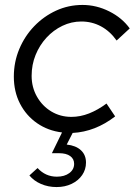

<svg xmlns="http://www.w3.org/2000/svg" viewBox="-20 -529 545 777"><path d="M209 228Q175 228 146 215.5Q117 203 99 181L132 151Q164 186 210 186Q241 186 260.5 171.5Q280 157 280 134Q280 114 264 102.5Q248 91 219 91H190L231 7Q174 0 130 -30.5Q86 -61 61 -109.5Q36 -158 36 -219Q36 -278 58 -330.5Q80 -383 118.5 -423Q157 -463 207 -486Q257 -509 314 -509Q370 -509 422 -483Q474 -457 505 -414L452 -365Q425 -403 388.5 -422.5Q352 -442 309 -442Q269 -442 232.5 -424.5Q196 -407 168 -376.5Q140 -346 124 -306.5Q108 -267 108 -222Q108 -176 129.5 -138Q151 -100 187.5 -78Q224 -56 269 -56Q305 -56 340.5 -70Q376 -84 411 -110L446 -58Q366 4 274 9L250 56Q287 60 307.5 79Q328 98 328 129Q328 157 312.5 179.5Q297 202 270 215Q243 228 209 228Z"/></svg>

Font: Red Hat Display VF
Style: Italic
Weight: 300
Italic angle: -12°
Designer: Pentagram, MCKL
Foundry: Pentagram, MCKL
Version: Version 1.023